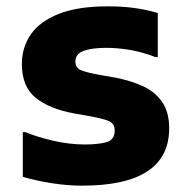

<svg xmlns="http://www.w3.org/2000/svg" viewBox="-20 -578 588 606"><path d="M52 -161H60Q96 -146 147 -134Q198 -122 249 -122Q288 -122 315 -129Q342 -136 342 -166Q342 -188 323.5 -196Q305 -204 259 -212L214 -220Q137 -234 93 -269Q49 -304 49 -376Q49 -428 77 -469Q105 -510 165 -534Q225 -558 320 -558Q365 -558 402.5 -553Q440 -548 478 -537V-398H470Q429 -414 390 -420.5Q351 -427 316 -427Q270 -427 244 -417.5Q218 -408 218 -384Q218 -363 238 -355.5Q258 -348 298 -341L344 -333Q391 -324 430 -306.5Q469 -289 491.5 -256.5Q514 -224 514 -173Q514 8 239 8Q192 8 142 0Q92 -8 52 -20Z"/></svg>

Font: Kufam
Style: Bold
Weight: 700
Designer: Wael Morcos, Artur Schmal
Foundry: Original Type
Version: Version 1.300; ttfautohint (v1.8.3)